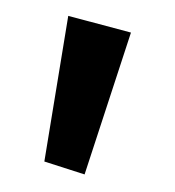

<svg xmlns="http://www.w3.org/2000/svg" viewBox="-34 -1032 318 349"><g transform="rotate(5 125.5 -857.5)"><path d="M57.3 -732 132.2 -715 193.7 -979.2 77.5 -999.5Z"/></g></svg>

Font: Sztylet
Style: Bd
Weight: 700
Foundry: Cannot Into Space Fonts, PlusOne Fonts
Version: Version 0.12